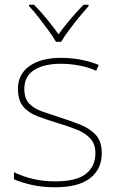

<svg xmlns="http://www.w3.org/2000/svg" viewBox="-20 -783 498 813"><path d="M411 -134Q411 -67 361.5 -28.5Q312 10 213 10Q158 10 113 -0.5Q68 -11 39 -24V-54Q119 -15 213 -15Q304 -15 344 -47Q384 -79 384 -134Q384 -173 362.5 -196.5Q341 -220 304.5 -234.5Q268 -249 224 -262Q178 -276 139.5 -290.5Q101 -305 78.5 -331.5Q56 -358 56 -407Q56 -469 105 -503.5Q154 -538 238 -538Q285 -538 326 -529.5Q367 -521 398 -508L387 -483Q359 -497 318.5 -505Q278 -513 238 -513Q166 -513 124.5 -486.5Q83 -460 83 -407Q83 -366 103.5 -344.5Q124 -323 158.5 -311Q193 -299 233 -286Q277 -272 318 -256Q359 -240 385 -212.5Q411 -185 411 -134ZM217 -606Q205 -627 185 -654.5Q165 -682 143.5 -709.5Q122 -737 103 -757V-763H124Q152 -735 179.5 -701Q207 -667 228 -638Q249 -667 277.5 -701Q306 -735 334 -763H355V-757Q337 -737 314.5 -709.5Q292 -682 271.5 -654.5Q251 -627 239 -606Z"/></svg>

Font: Noto Sans Oriya Thin
Style: Regular
Weight: 100
Designer: Amélie Bonet and Sol Matas
Foundry: Google LLC
Version: Version 2.006; ttfautohint (v1.8.4.7-5d5b)